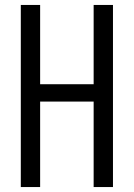

<svg xmlns="http://www.w3.org/2000/svg" viewBox="-20 -755 540 775"><path d="M64 0V-735H142V-415H358V-735H436V0H358V-345H142V0Z"/></svg>

Font: Iosevka Fuck
Style: Regular
Weight: 400
Monospace: yes
Designer: Belleve Invis
Foundry: Belleve Invis
Version: Version 28.0.7; ttfautohint (v1.8.3)